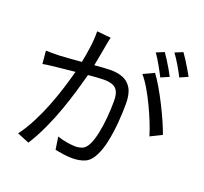

<svg xmlns="http://www.w3.org/2000/svg" viewBox="-145 -1016 1290 1215"><g transform="rotate(20 500.0 -409.0)"><path d="M974 -710 920 -686Q904 -718 881 -757Q858 -796 837 -824L890 -846Q903 -828 919 -803Q935 -778 949.5 -753Q964 -728 974 -710ZM862 -669 807 -645Q792 -675 769 -715.5Q746 -756 726 -784L779 -806Q792 -788 807 -764Q822 -740 837 -714.5Q852 -689 862 -669ZM332 -783 426 -774Q423 -760 419.5 -745Q416 -730 414 -715Q410 -693 403 -654Q396 -615 388 -575Q422 -578 451.5 -580Q481 -582 499 -582Q544 -582 580.5 -567.5Q617 -553 638.5 -516.5Q660 -480 660 -413Q660 -354 654.5 -287Q649 -220 636.5 -159Q624 -98 603 -56Q579 -6 542.5 10Q506 26 458 26Q430 26 397.5 21.5Q365 17 341 12L328 -73Q360 -62 394.5 -56.5Q429 -51 450 -51Q477 -51 498.5 -60.5Q520 -70 536 -102Q552 -135 562.5 -185.5Q573 -236 578 -293Q583 -350 583 -404Q583 -449 570 -471.5Q557 -494 533.5 -502Q510 -510 478 -510Q460 -510 432 -508Q404 -506 372 -503Q358 -450 338.5 -384Q319 -318 293.5 -246.5Q268 -175 235.5 -104.5Q203 -34 164 28L83 -5Q121 -56 153.5 -119.5Q186 -183 212.5 -251Q239 -319 258.5 -382.5Q278 -446 291 -495Q252 -491 219 -487.5Q186 -484 166 -482Q148 -480 122 -477Q96 -474 77 -470L69 -557Q112 -556 157 -557Q182 -558 222 -561Q262 -564 307 -568Q318 -621 325.5 -677Q333 -733 332 -783ZM693 -627 766 -661Q789 -631 815.5 -585.5Q842 -540 867.5 -489.5Q893 -439 914 -391.5Q935 -344 947 -309L870 -271Q859 -309 839.5 -357.5Q820 -406 796 -456.5Q772 -507 745.5 -552Q719 -597 693 -627Z"/></g></svg>

Font: Noto IKEA Simplified Chinese
Style: Regular
Weight: 400
Designer: Monotype Design Team
Foundry: Monotype Imaging Inc.
Version: Version 1.100